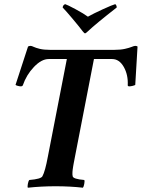

<svg xmlns="http://www.w3.org/2000/svg" viewBox="-20 -875 664 899"><path d="M377.9 -718.8Q375 -718.8 367.2 -728.5Q350.6 -750.5 320.3 -786.6Q290 -822.8 273.4 -839.8Q274.9 -852.1 285.2 -855.5Q294.4 -853 334 -831.8Q373.5 -810.5 391.6 -796.9Q416.5 -811 461.9 -831.8Q507.3 -852.5 519.5 -855.5Q522.5 -854 524.7 -849.1Q526.9 -844.2 526.4 -839.8Q428.2 -763.2 391.6 -728.5Q381.8 -718.8 377.9 -718.8ZM355.5 -641.6H515.6Q544.4 -641.6 564.9 -646.2Q585.4 -650.9 596.7 -655.5Q607.9 -660.2 613.3 -660.2Q619.6 -660.2 624 -657.2L613.3 -477.5Q611.3 -475.6 601.6 -473.1Q591.8 -470.7 585.9 -470.7Q578.1 -470.7 578.1 -475.6Q580.6 -524.4 559.6 -561.5Q538.6 -598.6 504.9 -598.6H419.9L331.1 -141.6Q330.1 -136.7 327.9 -124.8Q325.7 -112.8 324.7 -108.2Q323.7 -103.5 322.3 -94.2Q320.8 -85 320.3 -80.6Q319.8 -76.2 319.3 -69.6Q318.8 -63 319.1 -58.3Q319.3 -53.7 320.3 -49.8Q322.3 -36.6 375 -32.2Q377 -27.3 374.5 -13.9Q372.1 -0.5 368.2 3.9Q308.6 -2.9 240.2 -2.9Q173.8 -2.9 110.4 3.9Q107.9 -0.5 110.4 -13.9Q112.8 -27.3 117.2 -32.2Q171.9 -36.6 178.7 -49.8Q191.4 -72.8 204.1 -141.6L293 -598.6H208Q174.3 -598.6 138.9 -561.5Q103.5 -524.4 86.9 -475.6Q84.5 -470.7 77.1 -470.7Q71.3 -470.7 62.7 -473.1Q54.2 -475.6 52.7 -477.5L111.3 -657.2Q117.2 -660.2 123 -660.2Q128.4 -660.2 137.9 -655.5Q147.5 -650.9 166.3 -646.2Q185.1 -641.6 213.9 -641.6Z"/></svg>

Font: Crimson
Style: BoldItalic
Weight: 700
Italic angle: -11°
Version: Version 0.8